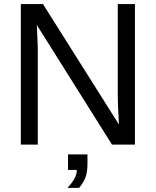

<svg xmlns="http://www.w3.org/2000/svg" viewBox="-20 -708 762 940"><path d="M165 -457V0H82V-688H190.4L562.5 -98.1Q556.6 -194.3 556.6 -236.8V-688H640.6V0H528.3L160.2 -585.9Q161.1 -553.7 163.1 -521.5Q165 -489.3 165 -457ZM408.2 94.2Q408.2 136.7 397.5 162.8Q386.7 189 367.2 211.9H310.1Q332 188.5 344 167.5Q356 146.5 356 124H313V47.9H408.2Z"/></svg>

Font: Arimo Nerd Font
Style: Regular
Weight: 400
Designer: Steve Matteson
Foundry: Monotype Imaging Inc.
Version: Version 1.33;Nerd Fonts 3.2.1